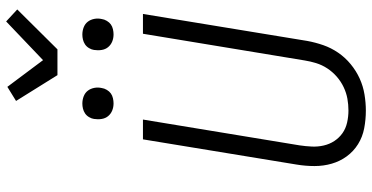

<svg xmlns="http://www.w3.org/2000/svg" viewBox="-320 -912 1239 640"><g transform="rotate(-90 300.0 -591.5)"><path d="M252 8Q222 8 193 2.5Q164 -3 140 -18Q116 -33 99.5 -55.5Q83 -78 75 -105.5Q67 -133 67 -163Q67 -193 72 -223L156 -735H222L136 -213Q133 -193 132 -172.5Q131 -152 135.5 -132.5Q140 -113 150.5 -97Q161 -81 176.5 -70Q192 -59 212 -54.5Q232 -50 252 -50Q272 -50 291.5 -53.5Q311 -57 330 -66Q349 -75 365 -89Q381 -103 392.5 -120.5Q404 -138 410 -157.5Q416 -177 419 -196L508 -735H574L484 -187Q479 -160 470 -134Q461 -108 445 -84.5Q429 -61 406.5 -42.5Q384 -24 358.5 -12.5Q333 -1 305.5 3.5Q278 8 252 8ZM506 -833Q493 -833 482 -837.5Q471 -842 463.5 -851Q456 -860 454 -872.5Q452 -885 454 -898Q455 -906 460 -914.5Q465 -923 472.5 -928Q480 -933 488.5 -935Q497 -937 505 -937Q518 -937 529.5 -932.5Q541 -928 548 -919Q555 -910 557.5 -897.5Q560 -885 557 -872Q556 -864 551 -855.5Q546 -847 539 -842Q532 -837 523 -835Q514 -833 506 -833ZM276 -833Q263 -833 252 -837.5Q241 -842 233.5 -851Q226 -860 224 -872.5Q222 -885 224 -898Q225 -906 230 -914.5Q235 -923 242.5 -928Q250 -933 258.5 -935Q267 -937 275 -937Q288 -937 299.5 -932.5Q311 -928 318 -919Q325 -910 327.5 -897.5Q330 -885 327 -872Q326 -864 321 -855.5Q316 -847 309 -842Q302 -837 293 -835Q284 -833 276 -833ZM370 -1020 284 -1158 331 -1187 420 -1068 549 -1191 589 -1154 456 -1020Z"/></g></svg>

Font: Iosevka Aile Light
Style: Italic
Weight: 300
Italic angle: -9°
Designer: Belleve Invis
Foundry: Belleve Invis
Version: Version 31.1.0; ttfautohint (v1.8.4)